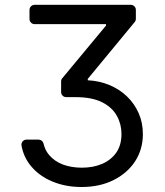

<svg xmlns="http://www.w3.org/2000/svg" viewBox="-20 -565 668 777"><path d="M450.3 52.9Q471.6 22.4 471.6 -22.7Q471.6 -62.5 453.1 -95.9Q434.3 -130.3 393.8 -150.9Q352.6 -171.9 285.5 -171.9H248.2Q239.3 -171.9 233.3 -177.9Q227.3 -183.9 227.3 -192.5V-235.4Q227.3 -242.9 232.2 -248.6L409.1 -461.6V-467.3H120.4Q111.5 -467.3 105.5 -473.4Q99.4 -479.4 99.4 -487.9V-524.9Q99.4 -533.4 105.5 -539.4Q111.5 -545.5 120.4 -545.5H509.2Q517.8 -545.5 523.8 -539.4Q529.8 -533.4 529.8 -524.9V-489Q529.8 -481.5 525.2 -475.9L335.2 -245.7V-240.1Q381.7 -237.9 422.9 -220.9Q464.1 -203.5 494 -174.7Q524.1 -145.6 541.2 -106.9Q558.2 -68.2 558.2 -22.7Q558.2 39.4 526.6 88.1Q494.7 136.4 438.9 164.1Q383.2 191.8 309.7 191.8Q244.7 191.8 190.7 169Q136 146 102.3 103.3Q75.3 69.2 67.1 24.5Q66.8 23.1 66.8 20.6Q66.8 12.1 72.8 6Q78.8 0 87.4 0H136Q143.1 0 148.8 4.4Q154.5 8.9 156.2 16Q162.3 43 179 62.5Q200.3 87.7 234.7 100.9Q269.5 113.6 311.1 113.6Q356.9 113.6 392.8 98.4Q429.3 82.7 450.3 52.9Z"/></svg>

Font: DeltaSans
Style: Regular
Weight: 400
Designer: Rasmus Andersson
Foundry: rsms
Version: Version 3.012